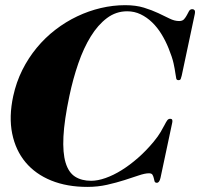

<svg xmlns="http://www.w3.org/2000/svg" viewBox="-20 -714 782 750"><path d="M606.9 -19Q602.5 0 592.8 0Q585.4 0 583.7 -5.9Q582 -11.7 580.6 -18.6Q579.1 -25.4 575.7 -31.2Q572.3 -37.1 562 -37.1Q546.4 -37.1 522 -28.8Q497.6 -20.5 466.3 -10.5Q435.1 -0.5 398.4 7.8Q361.8 16.1 321.3 16.1Q241.7 16.1 180.2 -8.8Q118.7 -33.7 79.8 -80.1Q41 -126.5 27.6 -192.1Q14.2 -257.8 31.7 -338.9Q43.5 -393.1 67.1 -440.4Q90.8 -487.8 123.5 -527.3Q156.2 -566.9 196.5 -597.9Q236.8 -628.9 281.5 -650.1Q326.2 -671.4 373.8 -682.6Q421.4 -693.8 468.8 -693.8Q510.7 -693.8 542.2 -684.1Q573.7 -674.3 598.1 -662.8Q622.6 -651.4 642.1 -641.6Q661.6 -631.8 679.7 -631.8Q692.9 -631.8 699.2 -639.2Q705.6 -646.5 710 -655Q714.4 -663.6 718.5 -670.9Q722.7 -678.2 731.4 -678.2Q736.8 -678.2 740 -674.1Q743.2 -669.9 740.7 -658.2L689.9 -418.9Q688 -410.6 686 -405.8Q684.1 -400.9 677.2 -400.9Q669.9 -400.9 668.5 -407.2Q667 -413.6 665 -428.2Q663.1 -442.9 658 -466.6Q652.8 -490.2 638.7 -524.9Q627 -554.2 610.8 -580.6Q594.7 -606.9 574.2 -626.7Q553.7 -646.5 529.3 -658.2Q504.9 -669.9 476.6 -669.9Q433.1 -669.9 397.7 -643.3Q362.3 -616.7 334.5 -571.5Q306.6 -526.4 285.9 -466.3Q265.1 -406.2 251 -338.9Q231 -244.1 227.8 -180.4Q224.6 -116.7 236.3 -78.4Q248 -40 273.4 -23.9Q298.8 -7.8 335.9 -7.8Q361.8 -7.8 392.3 -18.6Q422.9 -29.3 455.1 -49.3Q487.3 -69.3 519.3 -97.4Q551.3 -125.5 580.1 -160.2Q597.7 -181.6 607.4 -198.2Q617.2 -214.8 623 -226.3Q628.9 -237.8 633.3 -243.9Q637.7 -250 645 -250Q656.2 -250 652.8 -234.9Z"/></svg>

Font: XB Zar
Style: Bold Italic
Weight: 700
Italic angle: -12°
Designer: Behnam
Foundry: Irmug
Version: Version 8.005 2009